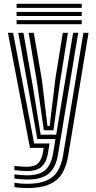

<svg xmlns="http://www.w3.org/2000/svg" viewBox="-20 -771 502 1001"><path d="M120 209.5Q102.5 209.5 84.2 207.9Q66 206.2 55 203.8V181.8Q70.5 184.5 88 185.9Q105.5 187.2 120 187.2Q184 187.2 222.5 170.2Q261 153.2 280.9 120.1Q300.8 87 308.8 39.2L414.8 -600H441.5L335 43.5Q326 96.5 303.6 133.6Q281.2 170.8 237.2 190.1Q193.2 209.5 120 209.5ZM120 120.8Q108.2 120.8 92.9 119.6Q77.5 118.5 55 116V94Q79.8 96.5 94.2 97.5Q108.8 98.5 120 98.5Q162 98.5 180.2 78.6Q198.5 58.8 204.5 21.2L207.5 0H136.2L21.2 -600H48.2L158 -23H238.2L230.5 25.5Q222.8 73 198.4 96.9Q174 120.8 120 120.8ZM120 165Q107 165 89.9 163.6Q72.8 162.2 55 159.8V138Q75.2 140.5 91.5 141.8Q107.8 143 120 143Q188.2 143 217.8 114.2Q247.2 85.5 256.5 30.2L269 -45.8H174.5L128.5 -304.5L75.2 -600H102.2L150.8 -323L192 -68.8H273L361.2 -600H387.8L282.5 34.5Q272 99 236.5 132Q201 165 120 165ZM208.5 -91.8 173 -341 129.2 -600H156L198 -358L227.5 -114.5H239L269 -362.5L307.5 -600H334.2L291.5 -335L258.8 -91.8ZM66.5 -730V-751.2H406V-730ZM66.5 -645V-666.2H406V-645ZM66.5 -687.5V-708.8H406V-687.5Z"/></svg>

Font: Big Shoulders Inline Text Thin ExtraBold
Style: Regular
Weight: 800
Version: Version 2.002